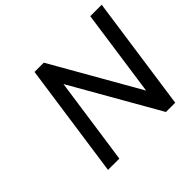

<svg xmlns="http://www.w3.org/2000/svg" viewBox="-167 -951 1165 1165"><g transform="rotate(-45 416.0 -368.0)"><path d="M247.6 0 327.6 -559.6 647.5 0H727.1L832 -735.8H733.9L654.3 -176.8L335 -735.8H255.4L150.4 0Z"/></g></svg>

Font: Winston
Style: Italic
Weight: 400
Italic angle: -8.13011°
Designer: Vernon Adams, Kim Jin-seong, David Berlow, Cristiano Sobral
Foundry: The Winston Project Authors
Version: Version 3.004